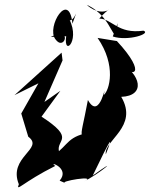

<svg xmlns="http://www.w3.org/2000/svg" viewBox="-20 -746 621 795"><path d="M252 13C211 6 395 -24 326 6C388 -23 489 -109 364 -19C441 -180 451 -190 418 -107C410 -165 555 -221 482 -345C584 -349 565 -438 472 -491C529 -415 594 -436 464 -576L384 -589C463 -475 433 -372 410 -353C421 -423 395 -240 344 -332C307 -133 294 -188 412 -203C272 -196 271 -160 224 -120C213 -169 294 -171 152 -263L230 -370L164 -324L239 -496L235 -528L40 -352L139 -401L68 -276L97 -180C165 -130 12 -96 58 17C44 52 75 8 209 -59C174 -81 273 -52 227 2ZM254 -596C241 -504 323 -585 256 -685C275 -608 318 -759 280 -648C266 -789 171 -635 209 -584C248 -529 282 -642 190 -593ZM447 -595C510 -574 608 -607 574 -619C467 -604 445 -668 391 -669C470 -756 421 -653 339 -726C455 -676 453 -527 467 -650Z"/></svg>

Font: Asimov Silicon
Style: Regular
Weight: 400
Designer: Google
Version: Version 2.000980; 2014